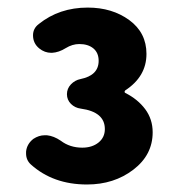

<svg xmlns="http://www.w3.org/2000/svg" viewBox="-20 -906 472 514"><path d="M212.9 -412.1Q122.1 -412.1 62.5 -465.8Q49.8 -477.5 49.8 -495.1Q49.8 -497.1 49.8 -500Q51.8 -520.5 69.3 -534.2Q84 -543.9 99.6 -543.9Q102.5 -543.9 105.5 -543.9Q124 -542 142.6 -529.3Q167 -510.7 200.2 -510.7Q226.6 -510.7 243.7 -524.4Q260.7 -538.1 260.7 -560.5Q260.7 -606.4 196.3 -615.2Q180.7 -617.2 169.9 -627.9Q159.2 -638.7 159.2 -653.8Q159.2 -668.9 169.9 -680.2Q180.7 -691.4 195.3 -694.3Q244.1 -704.1 244.1 -743.2Q244.1 -764.6 230 -776.4Q215.8 -788.1 192.4 -788.1Q173.8 -788.1 156.2 -777.3Q137.7 -765.6 119.1 -764.6Q118.2 -764.6 117.2 -764.6Q99.6 -764.6 85 -776.4Q68.4 -790 68.4 -811.5Q68.4 -830.1 84 -841.8Q138.7 -885.7 214.8 -885.7Q280.3 -885.7 326.2 -852.1Q372.1 -818.4 372.1 -761.7Q372.1 -701.2 315.4 -664.1Q313.5 -662.1 313.5 -660.2Q313.5 -658.2 315.4 -657.2Q348.6 -640.6 368.7 -613.8Q388.7 -586.9 388.7 -551.8Q388.7 -491.2 336.9 -451.7Q285.2 -412.1 212.9 -412.1Z"/></svg>

Font: Gen Jyuu Gothic Heavy
Style: Bold
Weight: 900
Designer: [Source Han Sans]
Ryoko NISHIZUKA  (kana & ideographs); Paul D. Hunt (Latin, Greek & Cyrillic); Wenlong ZHANG  (bopomofo
Version: Version 1.002.20150607